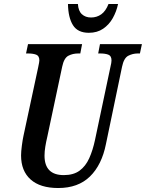

<svg xmlns="http://www.w3.org/2000/svg" viewBox="-20 -936 734 966"><path d="M273 10Q182 10 134 -33Q86 -76 86 -154Q86 -173 90 -203.5Q94 -234 98 -252L172 -597Q178 -625 178 -632Q178 -655 162 -661Q146 -667 121 -667H111L121 -714H393L384 -667H373Q346 -667 324 -655.5Q302 -644 293 -601L218 -248Q212 -223 208 -198.5Q204 -174 204 -153Q204 -55 301 -55Q350 -55 380.5 -77.5Q411 -100 429 -140Q447 -180 458 -232L536 -601Q541 -621 541 -632Q541 -655 525 -661Q509 -667 484 -667H474L483 -714H694L684 -667H673Q648 -667 625.5 -655.5Q603 -644 594 -600L513 -211Q492 -106 432.5 -48Q373 10 273 10ZM427 -771Q371 -771 347 -809.5Q323 -848 322 -916H372Q374 -881 392 -864.5Q410 -848 438 -848Q467 -848 489.5 -864Q512 -880 526 -916H574Q566 -878 547.5 -845Q529 -812 499 -791.5Q469 -771 427 -771Z"/></svg>

Font: Noto Serif ExtraCondensed SemiBold
Style: Italic
Weight: 600
Width: 2
Italic angle: -12°
Designer: Monotype Design Team
Foundry: Monotype Imaging Inc.
Version: Version 2.013